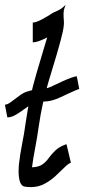

<svg xmlns="http://www.w3.org/2000/svg" viewBox="-59 -754 347 785"><path d="M67 11Q60 11 54.5 10.5Q49 10 42 9Q17 5 17 -55Q17 -61 17.5 -68Q18 -75 18 -79Q23 -124 31.5 -166Q40 -208 45 -246Q54 -310 65 -357.5Q76 -405 89 -450Q102 -495 118 -548Q123 -565 127 -578Q131 -591 134 -601Q95 -581 77 -581H75V-662H77Q92 -662 129 -684Q140 -690 147 -695Q154 -700 158 -702Q187 -714 197.5 -723.5Q208 -733 209 -734Q208 -732 203.5 -717.5Q199 -703 202 -671Q204 -652 197 -621.5Q190 -591 182 -563.5Q174 -536 171 -525Q153 -466 139.5 -420.5Q126 -375 116.5 -332Q107 -289 99 -235Q93 -191 85 -150Q77 -109 72 -71V-70Q99 -71 114 -81.5Q129 -92 140 -107.5Q151 -123 167 -138.5Q183 -154 211 -164H213L231 -88H229Q219 -84 203.5 -68.5Q188 -53 168 -34.5Q148 -16 123 -2.5Q98 11 67 11ZM-29 -274 -39 -326Q-29 -326 -13.5 -337.5Q2 -349 20 -362.5Q38 -376 53 -380Q82 -389 106 -390Q130 -391 146 -398Q149 -399 163.5 -406Q178 -413 196.5 -421.5Q215 -430 231.5 -436Q248 -442 255 -442L265 -390Q262 -390 248.5 -384Q235 -378 218.5 -370.5Q202 -363 189.5 -357Q177 -351 176 -351Q149 -340 124.5 -339Q100 -338 80 -332Q68 -328 49 -314Q30 -300 9.5 -287Q-11 -274 -29 -274Z"/></svg>

Font: Syne Tactile
Style: Regular
Weight: 400
Designer: Lucas Descroix
Foundry: Bonjour Monde
Version: Version 2.100; ttfautohint (v1.8.3)